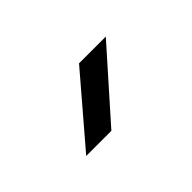

<svg xmlns="http://www.w3.org/2000/svg" viewBox="-32 -849 340 340"><g transform="rotate(-45 138.0 -678.5)"><path d="M225 -741 114 -616H51L158 -741Z"/></g></svg>

Font: Metropolitano Light
Style: Regular
Weight: 300
Designer: Fonts by Alex Slobzheninov & Chris M. Simpson / Changes by Cristiano Sobral
Foundry: Fonts by Alex Slobzheninov & Chris M. Simpson / Changes by Cristiano Sobral
Version: Version 1.00;August 30, 2020;FontCreator 13.0.0.2681 64-bit